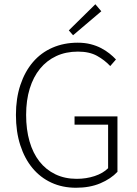

<svg xmlns="http://www.w3.org/2000/svg" viewBox="-20 -872 645 904"><path d="M338 12Q274 12 222 -12Q170 -36 133 -80.5Q96 -125 75.5 -188.5Q55 -252 55 -331Q55 -409 76 -472Q97 -535 135 -579.5Q173 -624 227 -647.5Q281 -671 346 -671Q379 -671 406.5 -664Q434 -657 456 -645.5Q478 -634 495.5 -620Q513 -606 526 -592L499 -561Q473 -589 437 -609Q401 -629 347 -629Q290 -629 245 -608Q200 -587 168.5 -548.5Q137 -510 120 -455Q103 -400 103 -331Q103 -262 119 -206.5Q135 -151 165.5 -112Q196 -73 240.5 -51.5Q285 -30 341 -30Q386 -30 425.5 -43Q465 -56 489 -80V-285H331V-324H533V-63Q502 -30 452.5 -9Q403 12 338 12ZM324 -706 304 -729 429 -852 457 -819Z"/></svg>

Font: hySource Sans Pro Light
Style: Regular
Weight: 300
Designer: Paul D. Hunt
Foundry: Adobe Systems Incorporated
Version: Version 2.021;PS 2.000;hotconv 1.0.86;makeotf.lib2.5.63406